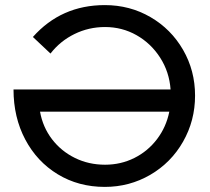

<svg xmlns="http://www.w3.org/2000/svg" viewBox="-20 -726 822 753"><path d="M33 -375H649Q644 -444 608 -500Q572 -556 515.5 -588Q459 -620 392 -620Q328 -620 272 -592.5Q216 -565 178 -516L109 -581Q220 -706 391 -706Q489 -706 570 -659Q651 -612 698 -530.5Q745 -449 745 -351Q745 -253 698 -170.5Q651 -88 569.5 -40.5Q488 7 391 7Q288 7 206.5 -42.5Q125 -92 79 -179Q33 -266 33 -375ZM644 -288H137Q148 -227 184 -180Q220 -133 274 -106.5Q328 -80 392 -80Q454 -80 507 -106.5Q560 -133 596 -180.5Q632 -228 644 -288Z"/></svg>

Font: Gontserrat
Style: Regular
Weight: 400
Designer: Julieta Ulanovsky
Foundry: Julieta Ulanovsky
Version: Version 6.001